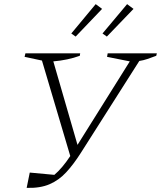

<svg xmlns="http://www.w3.org/2000/svg" viewBox="-20 -903 779 929"><path d="M109 6 124 -68 243 -57Q281 -89 320 -148L183 -610L99 -628L103 -645H368L366 -633Q308 -612 238 -606L355 -202L608 -606L498 -628L501 -645H739L736 -633Q712 -624 693 -617.5Q674 -611 654 -608L371 -163Q336 -108 300.5 -69.5Q265 -31 219.5 -11.5Q174 8 109 6ZM443 -883 474 -860 346 -726 325 -741ZM595 -883 626 -860 497 -726 476 -741Z"/></svg>

Font: Piazzolla SC ExtraLight
Style: Italic
Weight: 200
Italic angle: -11.3°
Designer: Juan Pablo del Peral
Foundry: Huerta Tipografica
Version: Version 1.330